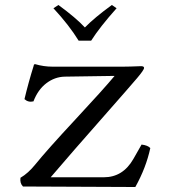

<svg xmlns="http://www.w3.org/2000/svg" viewBox="-20 -747 680 769"><path d="M295 -584Q257 -646 194 -714L214 -727Q285 -675 320 -637Q358 -676 428 -727L447 -714Q380 -639 345 -584ZM121 -490Q155 -480 190 -480H473Q486 -480 502.5 -480.5Q519 -481 531.5 -481.5Q544 -482 545 -482Q557 -482 557 -475Q557 -467 529 -434Q488 -386 416 -304.5Q344 -223 280 -149.5Q216 -76 183 -37H396Q472 -37 514 -110L547 -168Q572 -165 582 -154Q565 -75 522 2Q199 0 72 0Q59 -13 62 -35Q93 -53 122 -89Q168 -146 281 -267.5Q394 -389 439 -443L239 -440Q199 -439 165.5 -413.5Q132 -388 114 -341Q93 -336 78 -350Q94 -417 115 -484Q115 -490 121 -490Z"/></svg>

Font: Libertinus Mono
Style: Regular
Weight: 400
Designer: Philipp H. Poll
Foundry: Khaled Hosny
Version: Version 6.7